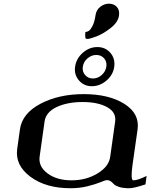

<svg xmlns="http://www.w3.org/2000/svg" viewBox="-20 -1000 799 1020"><path d="M565.4 -167 591.8 -354.5Q598.6 -403.3 549.3 -430.7Q500 -458 418.9 -458Q337.9 -458 280.8 -431.2Q223.6 -404.3 216.8 -354.5L190.4 -167Q183.6 -115.2 232.9 -78.6Q282.2 -42 360.4 -42Q437.5 -42 498 -78.6Q558.6 -115.2 565.4 -167ZM683.6 -121.1Q672.9 -42 688.5 -42Q711.9 -42 758.8 -65.4L752.9 -20.5Q691.4 0 667 0Q633.8 0 612.8 -6.8Q591.8 -13.7 585 -21.5Q578.1 -29.3 569.3 -36.1Q560.5 -43 547.9 -43Q540 -43 514.2 -32.2Q488.3 -21.5 445.8 -10.7Q403.3 0 354.5 0Q223.6 0 141.6 -61Q59.6 -122.1 71.3 -208L85.9 -312.5Q97.7 -397.5 194.8 -448.7Q292 -500 424.8 -500Q558.6 -500 640.6 -448.2Q722.7 -396.5 710.9 -312.5ZM419.9 -645.5Q416 -620.1 432.1 -601.6Q448.2 -583 473.6 -583Q500 -583 520.5 -601.6Q541 -620.1 544.9 -645.5Q548.8 -671.9 533.2 -689.9Q517.6 -708 491.2 -708Q465.8 -708 444.8 -689.9Q423.8 -671.9 419.9 -645.5ZM378.9 -645.5Q384.8 -688.5 419.4 -719.2Q454.1 -750 497.1 -750Q540 -750 566.4 -719.2Q592.8 -688.5 586.9 -645.5Q581.1 -602.5 545.9 -572.3Q510.7 -542 467.8 -542Q425.8 -542 399.4 -572.8Q373 -603.5 378.9 -645.5ZM487.3 -918Q491.2 -947.3 512.7 -963.9Q534.2 -980.5 558.6 -980.5Q584 -980.5 600.1 -963.9Q616.2 -947.3 612.3 -918Q607.4 -881.8 567.9 -851.1Q528.3 -820.3 492.7 -806.6Q457 -793 443.4 -793Q438.5 -793 436 -795.4Q433.6 -797.9 433.1 -802.7Q432.6 -807.6 432.6 -811.5Q432.6 -815.4 433.1 -821.8Q433.6 -828.1 433.6 -830.1Q442.4 -830.1 451.7 -835.9Q460.9 -841.8 471.7 -862.8Q482.4 -883.8 487.3 -918Z"/></svg>

Font: okolaks
Style: BoldItalic
Weight: 600
Width: 8
Italic angle: -8°
Version: Version 000.6.0